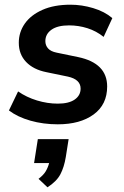

<svg xmlns="http://www.w3.org/2000/svg" viewBox="-20 -519 528 817"><path d="M226 10Q164 10 109.5 -5.5Q55 -21 18 -49L57 -130Q93 -105 137.5 -91.5Q182 -78 226 -78Q273 -78 298 -95.5Q323 -113 323 -142Q323 -181 269 -193L177 -212Q122 -223 91 -255.5Q60 -288 60 -337Q60 -382 85.5 -418.5Q111 -455 160.5 -477Q210 -499 280 -499Q328 -499 376.5 -484.5Q425 -470 458 -442L421 -362Q390 -387 352 -399Q314 -411 274 -411Q225 -411 199 -392.5Q173 -374 173 -344Q173 -326 184.5 -313Q196 -300 221 -295L313 -276Q436 -250 436 -151Q436 -74 378.5 -32Q321 10 226 10ZM182 278 144 242Q165 226 174.5 210Q184 194 189 175H125L141 73H272L260 149Q253 192 237 222.5Q221 253 182 278Z"/></svg>

Font: Nunito Sans
Style: Bold Italic
Weight: 700
Italic angle: -9°
Designer: Vernon Adams
Foundry: Vernon Adams
Version: Version 3.006; ttfautohint (v1.8.3)